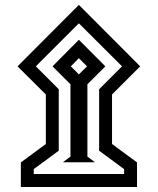

<svg xmlns="http://www.w3.org/2000/svg" viewBox="-20 -671 632 769"><path d="M50.3 -405.3 295.9 -651.4 541.5 -405.3 428.7 -292.5V-94.2L528.8 -20.5V78.1H63.5V-20.5L163.6 -94.2V-292.5ZM123.5 -405.3 215.3 -313.5V-67.4L115.2 6.3V25.9H477.1V6.3L377 -67.4V-313.5L468.8 -405.3L295.9 -577.6ZM231.9 -21 262.2 -43.9V-333.5L190.4 -405.3L295.9 -511.7L401.9 -405.3L330.1 -333.5V-43.9L360.4 -21ZM263.7 -405.3 295.9 -373 328.6 -405.3 295.9 -438Z"/></svg>

Font: Vazirmatn RD FD ExtraBold
Style: Regular
Weight: 800
Designer: Saber Rastikerdar
Foundry: Saber Rastikerdar
Version: Version 33.003